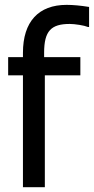

<svg xmlns="http://www.w3.org/2000/svg" viewBox="-20 -785 394 805"><path d="M353.5 -755.9C317.9 -761.7 286.1 -764.6 259.3 -764.6C141.6 -764.6 76.2 -694.3 76.2 -563.5V-545.4H14.2V-469.2H76.2V0H168V-469.2H316.9V-545.4H165V-564C165 -655.3 194.3 -684.6 272.5 -684.6C283.7 -684.6 297.4 -683.1 313 -680.7C328.1 -678.2 340.3 -675.3 348.6 -671.9H353.5Z"/></svg>

Font: SG Kara
Style: Regular
Weight: 400
Designer: Damoon Khanjanzadeh
Version: Version 1.000